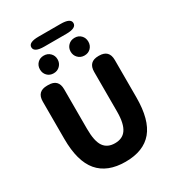

<svg xmlns="http://www.w3.org/2000/svg" viewBox="-250 -1227 1263 1385"><g transform="rotate(-30 381.5 -534.0)"><path d="M82 -350V-661Q82 -745 166 -745H176Q260 -745 260 -661V-331Q260 -228 290.5 -184Q321 -140 384 -140Q447 -140 477 -183Q510 -229 510 -331V-661Q510 -745 594 -745H598Q682 -745 682 -661V-350Q682 -163 608 -74.5Q534 14 383.5 14Q233 14 157.5 -75Q82 -164 82 -350ZM253 -798Q221 -798 200.5 -819Q180 -840 180 -871.5Q180 -903 200.5 -924Q221 -945 253 -945Q285 -945 306 -924Q327 -903 327 -872Q327 -841 306 -819.5Q285 -798 253 -798ZM510 -798Q478 -798 457 -819.5Q436 -841 436 -872Q436 -903 457 -924Q478 -945 510 -945Q542 -945 562.5 -924Q583 -903 583 -871.5Q583 -840 562.5 -819Q542 -798 510 -798ZM290 -999Q206 -999 206 -1041Q206 -1082 290 -1082H473Q557 -1082 557 -1041Q557 -999 473 -999Z"/></g></svg>

Font: Resource Han Rounded KR Heavy
Style: Regular
Weight: 900
Designer: Cyano Hao (round all glyphs); Ryoko NISHIZUKA 西塚涼子 (kana, bopomofo & ideographs); Paul D. Hunt (Latin, Greek & Cyrillic)
Foundry: Cyano Hao
Version: 0.990